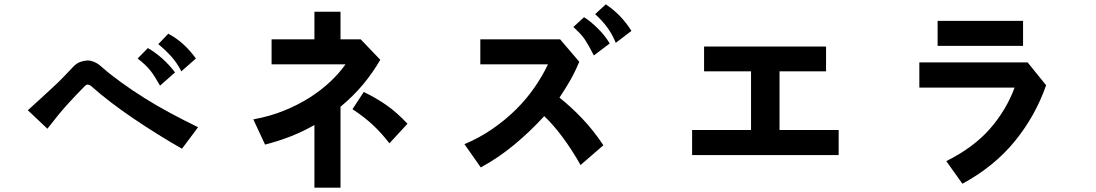

<svg xmlns="http://www.w3.org/2000/svg" viewBox="-20 -759 5040 883"><path d="M817 -75Q764 -105 707 -140.5Q650 -176 594.5 -213.5Q539 -251 490 -288.5Q441 -326 404 -359Q393 -370 382 -370Q378 -370 374 -366.5Q370 -363 367 -360Q332 -325 291.5 -280.5Q251 -236 198 -167L108 -252Q145 -285 174 -312Q203 -339 228 -362Q253 -385 273 -406Q293 -427 313 -448Q330 -467 347.5 -473.5Q365 -480 382 -481Q396 -481 413.5 -474Q431 -467 449 -450Q489 -415 539 -379Q589 -343 645.5 -307.5Q702 -272 764.5 -238.5Q827 -205 891 -174ZM716 -365Q704 -386 693.5 -403Q683 -420 671.5 -434.5Q660 -449 646 -462Q632 -475 613 -490L660 -538Q674 -530 691 -518Q708 -506 725 -491Q742 -476 757.5 -459Q773 -442 785 -426ZM814 -431Q794 -470 768 -499Q742 -528 708 -556L754 -604Q793 -583 823.5 -555Q854 -527 881 -490Z M1729 -484Q1694 -424 1650 -371Q1606 -318 1546 -268V104H1426V-184Q1371 -153 1316 -131.5Q1261 -110 1199 -94L1145 -210Q1222 -224 1287 -250.5Q1352 -277 1404.5 -310.5Q1457 -344 1498.5 -383Q1540 -422 1569 -463H1229V-578H1426V-705H1546V-578H1639ZM1771 -100Q1732 -150 1693 -186Q1654 -222 1601 -257L1653 -336Q1711 -308 1758 -275Q1805 -242 1854 -190Z M2650 0Q2611 -69 2568.5 -126.5Q2526 -184 2483 -225Q2417 -153 2344.5 -93Q2272 -33 2191 11L2116 -96Q2185 -125 2244.5 -166Q2304 -207 2352.5 -255Q2401 -303 2438 -356.5Q2475 -410 2500 -463H2189V-578H2556L2644 -475Q2625 -429 2603 -390.5Q2581 -352 2553 -310Q2606 -268 2657.5 -214Q2709 -160 2755 -91ZM2711 -504Q2700 -526 2690.5 -543Q2681 -560 2671 -575.5Q2661 -591 2647.5 -605Q2634 -619 2617 -635L2666 -680Q2695 -662 2729 -628.5Q2763 -595 2784 -559ZM2812 -562Q2795 -603 2772 -634Q2749 -665 2717 -694L2766 -739Q2802 -715 2831 -685Q2860 -655 2884 -617Z M3837 -46H3163V-161H3434V-431H3218V-545H3779V-431H3565V-161H3837Z M4791 -367Q4742 -226 4647 -109.5Q4552 7 4406 86L4332 -18Q4458 -81 4533 -167Q4608 -253 4646 -356H4208V-472H4706ZM4685 -548H4292V-663H4685Z"/></svg>

Font: NanumGothicCoding
Style: Bold
Weight: 700
Monospace: yes
Designer: Kwon Bruce; Nicolas Noh; Sung-woo Choi; Go-un Cha; Soo-hyun Park;
Foundry: NHN Corporation
Version: Version 2.000;PS 1;hotconv 1.0.49;makeotf.lib2.0.14853